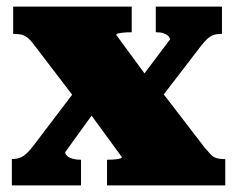

<svg xmlns="http://www.w3.org/2000/svg" viewBox="-20 -563 718 583"><path d="M664 0H305V-78H307Q320 -78 329.5 -79Q339 -80 344.5 -81.5Q350 -83 350 -86L231 -249L217 -252L81 -430Q73 -441 65 -447.5Q57 -454 48 -457Q39 -460 24 -460H20V-543H380V-465H378Q365 -465 355 -464Q345 -463 339 -461.5Q333 -460 333 -457L443 -307L456 -304L602 -114Q612 -103 619 -95Q626 -87 636 -83.5Q646 -80 661 -80H664ZM16 0V-80H17Q38 -80 52 -90Q66 -100 81 -120L217 -299L295 -263L178 -101Q178 -95 184 -89.5Q190 -84 200.5 -81Q211 -78 224 -78H226V0ZM461 -255 384 -294 496 -443Q496 -449 490.5 -454Q485 -459 476.5 -462Q468 -465 456 -465H453V-543H654V-460H650Q638 -460 628 -456.5Q618 -453 609 -444.5Q600 -436 589 -422Z"/></svg>

Font: Roboto Serif 20pt Black
Style: Regular
Weight: 900
Version: Version 1.008